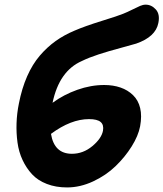

<svg xmlns="http://www.w3.org/2000/svg" viewBox="-20 -779 709 833"><path d="M271 34.2Q222.2 34.2 183.1 19Q144 3.9 119.1 -22.9Q94.2 -49.8 77.9 -84.7Q61.5 -119.6 55.9 -160.9Q50.3 -202.1 51.8 -244.6Q53.2 -287.1 62 -330.1Q74.7 -395.5 97.7 -447.8Q120.6 -500 152.6 -537.4Q184.6 -574.7 221.2 -600.8Q257.8 -627 303.2 -646Q348.1 -665.5 420.7 -688Q493.2 -710.4 514.2 -719.2Q532.7 -726.6 554 -737.3Q575.2 -748 587.9 -753.4Q600.6 -758.8 611.8 -758.8Q637.2 -758.8 656 -738Q674.8 -717.3 667 -679.2Q655.3 -619.1 570.8 -589.8Q554.2 -584.5 502.7 -570.8Q451.2 -557.1 408.4 -543.2Q365.7 -529.3 335 -514.2Q236.8 -471.2 208 -333Q256.8 -368.7 315.4 -389.4Q374 -410.2 432.1 -410.2Q471.2 -410.2 502.9 -399.2Q534.7 -388.2 557.4 -366Q580.1 -343.8 588.1 -310.1Q596.2 -276.4 587.9 -231Q580.1 -189.9 551.3 -143.8Q522.5 -97.7 481.2 -57.9Q439.9 -18.1 383.8 8.1Q327.6 34.2 271 34.2ZM366.2 -262.2Q287.6 -262.2 201.2 -198.2Q215.3 -111.8 292 -111.8Q340.8 -111.8 380.6 -145Q420.4 -178.2 426.8 -211.9Q431.2 -237.3 416.5 -249.8Q401.9 -262.2 366.2 -262.2Z"/></svg>

Font: Shantell Sans Irregular
Style: Bold Italic
Weight: 700
Italic angle: -11.31°
Designer: Stephen Nixon, Anya Danilova, Shantell Martin
Foundry: Arrow Type
Version: Version 1.006;[9816181b4]